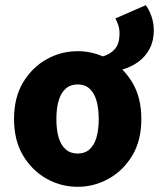

<svg xmlns="http://www.w3.org/2000/svg" viewBox="-20 -707 612 739"><path d="M450 -439 376 -490Q404 -498 422 -518Q440 -538 440 -579Q440 -596 435 -611Q430 -626 424 -636L541 -687Q553 -672 562.5 -645.5Q572 -619 572 -590Q572 -550 556 -519.5Q540 -489 512.5 -469Q485 -449 450 -439ZM279 12Q215 12 159.5 -19Q104 -50 69 -108Q34 -166 34 -249Q34 -332 69 -390Q104 -448 159.5 -479Q215 -510 279 -510Q342 -510 398 -479Q454 -448 489 -390Q524 -332 524 -249Q524 -166 489 -108Q454 -50 398 -19Q342 12 279 12ZM279 -116Q307 -116 325 -132.5Q343 -149 351.5 -178.5Q360 -208 360 -249Q360 -289 351.5 -319Q343 -349 325 -365.5Q307 -382 279 -382Q251 -382 232.5 -365.5Q214 -349 205.5 -319Q197 -289 197 -249Q197 -208 205.5 -178.5Q214 -149 232.5 -132.5Q251 -116 279 -116Z"/></svg>

Font: Source Sans 3 ExtraBold
Style: Regular
Weight: 800
Designer: Paul D. Hunt
Foundry: Adobe
Version: Version 3.052;hotconv 1.1.0;makeotfexe 2.6.0